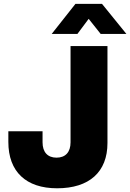

<svg xmlns="http://www.w3.org/2000/svg" viewBox="-20 -967 677 998"><path d="M276.9 11.7C443.8 11.7 538.6 -72.8 538.6 -223.6V-727.5H346.7V-227.1C346.7 -176.3 320.3 -147.5 273.9 -147.5C227.5 -147.5 201.2 -176.3 201.2 -227.1V-284.7H23.4V-229C23.4 -74.7 115.2 11.7 276.9 11.7ZM382.3 -790.5 440.9 -869.1 503.4 -790.5H636.7V-791L510.3 -946.8H372.1L249 -791V-790.5Z"/></svg>

Font: Raveo Display Display ExtraBold
Style: Regular
Weight: 800
Designer: Jakub Foglar, Rasmus Andersson (Inter)
Foundry: Jakubfoglar.com
Version: Version 1.100;Glyphs 3.2.3 (3260)